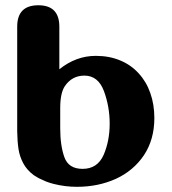

<svg xmlns="http://www.w3.org/2000/svg" viewBox="-20 -721 663 741"><path d="M379.9 -123Q403.3 -177.2 403.3 -243.7Q403.3 -309.1 381.3 -369.1Q358.9 -429.2 305.7 -429.2Q257.8 -429.2 230 -388.2Q212.4 -361.3 212.4 -304.2V-225.6Q212.4 -159.2 228.5 -114.3Q244.6 -69.3 298.8 -69.3Q356 -69.3 379.9 -123ZM560.1 -361.8Q575.7 -317.9 575.7 -265.6Q575.7 -182.6 535.6 -122.1Q495.1 -62 427.2 -30.8Q358.9 0 276.9 0Q231.4 0 187 -11.2Q173.3 -14.6 157.7 -20.5Q147 -24.9 137.2 -29.8L130.9 -32.7Q127.4 -34.7 124 -36.6Q116.7 -41 110.4 -44.9Q83.5 -64.9 69.8 -90.8Q55.7 -117.2 51.3 -146.5Q46.9 -176.3 46.4 -214.4V-618.2Q46.4 -700.7 127.9 -700.7Q209 -700.7 209 -618.2V-453.6Q273.4 -505.4 349.6 -505.4Q401.9 -505.4 443.8 -487.8Q485.4 -470.7 515.1 -438Q544.9 -405.8 560.1 -361.8Z"/></svg>

Font: inglobal
Style: Bold
Weight: 700
Designer: Andrey Kochetov, Denis Davydov, Evgeny Yurtaev
Foundry: inglobal.ru
Version: Version 1.00 September 25, 2014, initial release